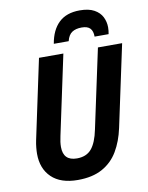

<svg xmlns="http://www.w3.org/2000/svg" viewBox="-101 -1012 845 1094"><g transform="rotate(-10 321.5 -465.0)"><path d="M260 10Q161 10 108.5 -40.5Q56 -91 56 -177Q56 -193 58 -213.5Q60 -234 64 -253L162 -714H303L205 -254Q197 -219 197 -192Q197 -112 276 -112Q331 -112 360.5 -147Q390 -182 405 -256L503 -714H643L542 -241Q526 -166 492.5 -109.5Q459 -53 402 -21.5Q345 10 260 10ZM259 -778Q272 -856 316 -898Q360 -940 437 -940Q489 -940 520.5 -922.5Q552 -905 566 -877Q580 -849 580 -817Q580 -797 576 -778H495Q495 -810 480 -826Q465 -842 431 -842Q397 -842 375.5 -828Q354 -814 345 -778Z"/></g></svg>

Font: Noto Sans SemiCondensed
Style: Bold Italic
Weight: 700
Width: 4
Italic angle: -12°
Designer: Monotype Design Team
Foundry: Monotype Imaging Inc.
Version: Version 2.013; ttfautohint (v1.8.4.7-5d5b)